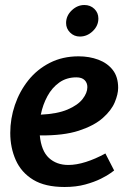

<svg xmlns="http://www.w3.org/2000/svg" viewBox="-20 -735 506 767"><path d="M294 -510Q337 -510 373 -496.5Q409 -483 430.5 -455.5Q452 -428 452 -384Q452 -359 438.5 -326.5Q425 -294 390.5 -263.5Q356 -233 295 -213Q234 -193 139 -194Q145 -132 175.5 -104Q206 -76 253 -76Q285 -76 323 -88Q361 -100 401 -122L436 -54Q436 -54 422.5 -44Q409 -34 383 -21Q357 -8 320.5 2Q284 12 238 12Q160 12 112.5 -17Q65 -46 43 -95.5Q21 -145 21 -204Q21 -261 39.5 -315.5Q58 -370 93 -414Q128 -458 179 -484Q230 -510 294 -510ZM285 -426Q246 -426 217 -405.5Q188 -385 169.5 -351Q151 -317 143 -277Q209 -280 250 -297.5Q291 -315 310 -339.5Q329 -364 329 -387Q329 -404 318 -415Q307 -426 285 -426ZM373 -661Q373 -632 350.5 -610.5Q328 -589 299 -589Q276 -589 260 -605Q244 -621 244 -643Q244 -672 266.5 -693.5Q289 -715 317 -715Q341 -715 357 -699.5Q373 -684 373 -661Z"/></svg>

Font: Rosario
Style: Bold Italic
Weight: 700
Italic angle: -8.05°
Designer: Hector Gatti
Foundry: Omnibus Type
Version: Version 1.101; ttfautohint (v1.8.1.43-b0c9)